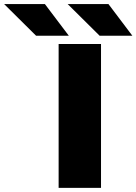

<svg xmlns="http://www.w3.org/2000/svg" viewBox="-190 -914 664 934"><path d="M95.2 0V-700H301.4V0ZM453.8 -740.3H294.5L139.2 -894.2H337.6ZM144.7 -740.3H-14.6L-169.9 -894.2H28.4Z"/></svg>

Font: Science Gothic
Style: Regular
Weight: 400
Designer: Thomas Phinney, Vassil Kateliev, Brandon Buerkle
Foundry: Font Detective LLC
Version: Version 1.018